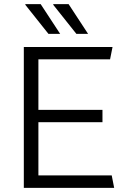

<svg xmlns="http://www.w3.org/2000/svg" viewBox="-20 -915 640 935"><path d="M96 0V-686H528L516 -626H167V-380H479V-320H167V-61H524L536 0ZM352 -750 239 -892 240 -895H314L409 -750ZM216 -750 103 -892 104 -895H178L273 -750Z"/></svg>

Font: Chivo Mono Medium ExtraLight
Style: Regular
Weight: 250
Monospace: yes
Version: Version 1.008